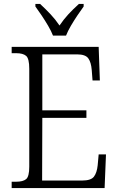

<svg xmlns="http://www.w3.org/2000/svg" viewBox="-20 -951 598 971"><path d="M39 0V-32H62Q96 -32 112 -45Q128 -58 128 -108V-603Q128 -655 112 -668.5Q96 -682 62 -682H39V-714H479L485 -544H448L444 -596Q441 -636 426.5 -656Q412 -676 370 -676H194V-393H417V-355H194L193 -38H396Q440 -38 455 -57.5Q470 -77 474 -115L479 -170H516L509 0ZM248 -771Q239 -794 223.5 -820.5Q208 -847 190.5 -873Q173 -899 159 -918V-931H183Q212 -904 236 -878.5Q260 -853 281 -822Q302 -853 325.5 -878.5Q349 -904 379 -931H403V-918Q389 -899 371.5 -873Q354 -847 338.5 -820.5Q323 -794 314 -771Z"/></svg>

Font: Noto Serif Tamil SemiCondensed Light
Style: Regular
Weight: 300
Width: 4
Designer: Indian Type Foundry, Tom Grace, and the Monotype Design Team
Foundry: Monotype Imaging Inc.
Version: Version 2.004; ttfautohint (v1.8.4.7-5d5b)